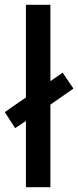

<svg xmlns="http://www.w3.org/2000/svg" viewBox="-34 -831 326 800"><path d="M74 -51V-327L29 -297L-14 -364L74 -425V-811H176V-493L227 -528L272 -462L176 -395V-51Z"/></svg>

Font: Noto Sans Tamil UI SemiCondensed Medium
Style: Regular
Weight: 500
Width: 4
Designer: Jelle Bosma - Monotype Design Team
Foundry: Monotype Imaging Inc.
Version: Version 2.004; ttfautohint (v1.8.4.7-5d5b)